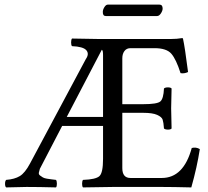

<svg xmlns="http://www.w3.org/2000/svg" viewBox="-20 -815 905 837"><path d="M665 -745.1H440.9Q427.7 -745.1 428.2 -763.2Q428.2 -772.9 435.1 -783.9Q441.9 -794.9 450.2 -794.9H674.8Q689 -794.9 689 -777.8Q689 -768.1 681.4 -756.6Q673.8 -745.1 665 -745.1ZM271 -305.2H429.2V-575.2Q429.2 -596.2 423.8 -598.1ZM429.2 -122.1V-266.1H251L153.8 -79.1Q150.9 -69.3 149.4 -62.3Q147.9 -55.2 154.5 -50Q161.1 -44.9 167 -41.5Q172.9 -38.1 184.3 -36.1Q195.8 -34.2 204.3 -33.2Q212.9 -32.2 224.1 -30.8Q228 -25.9 228 -13.9Q228 -2 224.1 2Q149.9 0 96.2 0Q81.1 0 6.8 2Q2 -2 2 -13.9Q2 -25.9 6.8 -30.8Q43.9 -33.7 66.4 -47.4Q88.9 -61 110.8 -102.1L354 -557.1Q370.1 -580.1 356.4 -595.9Q342.8 -611.8 293.9 -613.8Q290 -617.7 290 -629.9Q290 -642.1 293.9 -647L409.2 -645H548.8H725.1Q751 -645 773.9 -648.9Q777.8 -648.9 777.8 -646Q785.6 -611.8 799.8 -501Q783.7 -493.2 767.1 -496.1Q748 -556.2 727.1 -580.6Q706.1 -605 653.8 -605H548.8Q531.7 -605 522.5 -592.5Q513.2 -580.1 513.2 -561V-360.8H604Q665 -360.8 679 -372.8Q692.9 -384.8 694.8 -429.2Q699.7 -434.1 711.9 -434.1Q724.1 -434.1 728 -429.2Q726.1 -369.1 726.1 -342.8Q726.1 -324.7 728 -254.9Q724.1 -250 712.2 -250Q700.2 -250 694.8 -254.9Q692.9 -281.7 689 -293.5Q685.1 -305.2 665 -314.2Q645 -323.2 604 -323.2H513.2V-82Q513.2 -39.1 548.8 -39.1H685.1Q780.3 -39.1 815.9 -169.9Q835 -174.8 851.1 -165Q838.9 -85.9 814 2Q733.9 0 686 0H472.2Q391.1 1 341.8 2Q337.9 -2 337.9 -13.9Q337.9 -25.9 341.8 -30.8Q397.9 -32.7 413.6 -47.4Q429.2 -62 429.2 -122.1Z"/></svg>

Font: Linux Libertine Capitals
Style: Small Caps
Weight: 400
Designer: Philipp H. Poll
Foundry: Philipp H. Poll
Version: Version 5.1.3